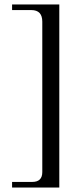

<svg xmlns="http://www.w3.org/2000/svg" viewBox="-20 -682 373 858"><path d="M124 131Q169 131 169 87V-585Q169 -637 120 -637H34V-662H245V156H34V131Z"/></svg>

Font: Klingon pIqaD vaHbo'
Style: Regular
Weight: 400
Width: 0
Designer: Mike Neff (qa'vaj)
Foundry: Mike Neff and Michael Everson
Version: Version 2.003